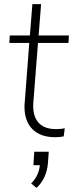

<svg xmlns="http://www.w3.org/2000/svg" viewBox="-20 -655 354 925"><path d="M163 -448 141 -166Q140 -161 140 -144Q140 -90 168 -61.5Q196 -33 249 -33Q275 -33 292 -37L287 2Q270 6 246 6Q175 6 136.5 -32.5Q98 -71 98 -140Q98 -155 99 -160L121 -448H25L27 -484H124L136 -635H178L166 -484H312L310 -448ZM145 76H215L211 130Q205 205 156 250L130 229Q167 192 172 141H141Z"/></svg>

Font: Iunito ExtraLight
Style: Italic
Weight: 200
Italic angle: -4.541°
Designer: Vernon Adams
Foundry: Vernon Adams
Version: Version 2.001;November 30, 2019;FontCreator 12.0.0.2547 64-b